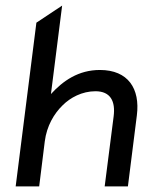

<svg xmlns="http://www.w3.org/2000/svg" viewBox="-20 -666 513 686"><path d="M469 -254C481 -349 438 -416 337 -416C260 -416 205 -377 162 -330L202 -646L110 -585L36 0H120L140 -161C147 -216 173 -260 204 -290C231 -317 273 -340 321 -340C375 -340 393 -304 386 -250L354 0H437Z"/></svg>

Font: Charger
Style: BdIt
Weight: 400
Designer: Jasper
Foundry: Cannot Into Space Fonts
Version: Version 0.98